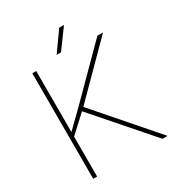

<svg xmlns="http://www.w3.org/2000/svg" viewBox="-201 -991 1036 1120"><g transform="rotate(-30 317.5 -431.5)"><path d="M564.5 0C564.5 0 598.6 0 598.6 0C598.6 0 257.3 -392.1 257.3 -392.1C257.3 -392.1 574.2 -710.9 574.2 -710.9C574.2 -710.9 536.1 -710.9 536.1 -710.9C536.1 -710.9 241.2 -414.6 241.2 -414.6C241.2 -414.6 124 -299.8 124 -299.8C124 -299.8 124 -710.9 124 -710.9C124 -710.9 97.7 -710.9 97.7 -710.9C97.7 -710.9 97.7 0 97.7 0C97.7 0 124 0 124 0C124 0 124 -269 124 -269C124 -269 237.8 -374 237.8 -374C237.8 -374 564.5 0 564.5 0ZM274.4 -732.9C274.4 -732.9 303.7 -732.9 303.7 -732.9C303.7 -732.9 398.9 -862.8 398.9 -862.8C398.9 -862.8 366.7 -862.8 366.7 -862.8C366.7 -862.8 274.4 -732.9 274.4 -732.9Z"/></g></svg>

Font: WOX
Style: Regular
Weight: 500
Designer: Google
Foundry: ""
Version: ""